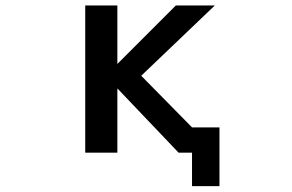

<svg xmlns="http://www.w3.org/2000/svg" viewBox="-20 -542 1040 683"><path d="M397.5 -227.5V1H283.2V-522.5H397.5V-314.5L605.5 -522.5H744.1L482.4 -272.5L663.1 -88.9H760.7V120.1H663.1V1H657.2H615.2Z"/></svg>

Font: GenEi Gothic M SemiBold
Style: Regular
Weight: 500
Designer: o_tamon (Modified); [Source Han Sans]
Ryoko NISHIZUKA  (kana & ideographs); Paul D. Hunt (Latin, Greek & Cyrillic); Wenl
Version: Version 1.1a;Original Version 1.004